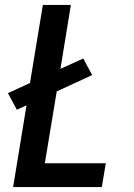

<svg xmlns="http://www.w3.org/2000/svg" viewBox="-20 -755 540 775"><path d="M33 0 87 -330 48 -312 12 -379 101 -420 153 -735H266L224 -477L316 -519L352 -452L209 -386L161 -96H407L391 0Z"/></svg>

Font: Iosevka
Style: Bold Italic
Weight: 700
Italic angle: -9°
Monospace: yes
Designer: Belleve Invis
Foundry: Belleve Invis
Version: Version 32.5.0; ttfautohint (v1.8.4)